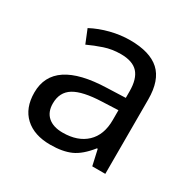

<svg xmlns="http://www.w3.org/2000/svg" viewBox="-128 -675 818 816"><g transform="rotate(30 280.5 -267.5)"><path d="M416 0 398.9 -76.2H395Q355 -25.9 315.2 -8.1Q275.4 9.8 214.8 9.8Q135.7 9.8 90.8 -31.7Q45.9 -73.2 45.9 -148.9Q45.9 -312 303.2 -319.8L394 -323.2V-355Q394 -416 367.7 -445.1Q341.3 -474.1 283.2 -474.1Q240.7 -474.1 202.9 -461.4Q165 -448.7 131.8 -433.1L105 -499Q145.5 -520.5 193.4 -532.7Q241.2 -544.9 288.1 -544.9Q385.3 -544.9 432.6 -502Q480 -459 480 -365.2V0ZM234.9 -61Q308.6 -61 350.8 -100.8Q393.1 -140.6 393.1 -213.9V-262.2L314 -258.8Q221.7 -255.4 179.4 -229.5Q137.2 -203.6 137.2 -147.9Q137.2 -106 162.8 -83.5Q188.5 -61 234.9 -61Z"/></g></svg>

Font: Noto Sans Malayalam
Style: Regular
Weight: 400
Designer: Monotype Design team
Foundry: Monotype Imaging Inc.
Version: Version 1.02